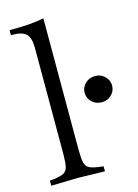

<svg xmlns="http://www.w3.org/2000/svg" viewBox="-112 -785 613 850"><g transform="rotate(-15 195.0 -359.5)"><path d="M15 3V-20L31 -22Q64 -26 79 -33.5Q94 -41 98.5 -61Q103 -81 103 -121V-606Q103 -651 85 -669Q67 -687 22 -687H15V-710Q65 -710 101.5 -712.5Q138 -715 173 -722V-121Q173 -81 177.5 -61Q182 -41 197.5 -33.5Q213 -26 245 -22L261 -20V3L138 0ZM328 -296Q300 -296 282 -313.5Q264 -331 264 -356Q264 -380 282 -398Q300 -416 328 -416Q354 -416 372 -398Q390 -380 390 -356Q390 -331 372 -313.5Q354 -296 328 -296Z"/></g></svg>

Font: Baskervville
Style: Regular
Weight: 400
Designer: Alexis Faudot, Rémi Forte, Morgane Pierson, Rafael Ribas, Tanguy Vanlaeys, Rosalie Wagner, Thomas Huot-Marchand
Foundry: ANRT
Version: Version 1.100